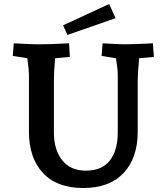

<svg xmlns="http://www.w3.org/2000/svg" viewBox="-20 -927 835 962"><path d="M125 -267V-554Q125 -575 117 -635L44 -647L49 -710Q139 -705 167 -705Q234 -705 302 -709L326 -710L330 -642L256 -635Q250 -563 250 -524V-263Q250 -178 291 -125Q332 -72 410 -72Q491 -72 530.5 -123Q570 -174 570 -263V-554Q570 -581 561 -635L489 -647L494 -710Q582 -705 602 -705Q654 -705 746 -710L751 -642L677 -635Q670 -553 670 -524V-267Q670 -136 599.5 -60.5Q529 15 397 15Q265 15 195 -60.5Q125 -136 125 -267ZM296 -800 527 -907 559 -836 318 -752Z"/></svg>

Font: Andada Pro
Style: Bold
Weight: 700
Designer: Carolina Giovagnoli
Foundry: Huerta Tipografica
Version: Version 3.005; ttfautohint (v1.8.4)